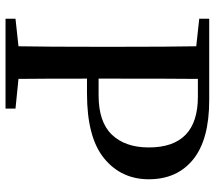

<svg xmlns="http://www.w3.org/2000/svg" viewBox="-61 -716 777 695"><g transform="rotate(90 327.5 -368.5)"><path d="M330.1 -696.3H265.6Q264.6 -597.7 264.6 -393.6V-336.9H325.2Q421.9 -336.9 467.8 -385.3Q513.7 -433.6 513.7 -518.6Q513.7 -696.3 330.1 -696.3ZM318.4 -294.9H264.6Q264.6 -132.8 265.6 -46.9L373 -36.1V0H47.9V-36.1L147.5 -46.9Q149.4 -143.6 149.4 -342.8V-393.6Q149.4 -592.8 147.5 -690.4L47.9 -701.2V-737.3H342.8Q485.4 -737.3 557.1 -679.2Q628.9 -621.1 628.9 -518.6Q628.9 -418.9 553.2 -356.9Q477.5 -294.9 318.4 -294.9Z"/></g></svg>

Font: Bpmf Zihi Serif SemiBold
Style: SemiBold
Weight: 600
Foundry: But Ko
Version: Version 1.320